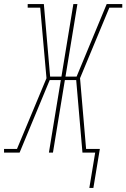

<svg xmlns="http://www.w3.org/2000/svg" viewBox="-58 -755 625 950"><path d="M384 175 413 0H350L319 -359H263L204 0H184L243 -359H188L39 0H-38V-18H26L172 -368L141 -717H79V-735H159L190 -376H246L305 -735H325L266 -376H321L470 -735H547V-717H483L338 -368L368 -18H436L404 175Z"/></svg>

Font: Iosevka Curly Slab Thin
Style: Italic
Weight: 100
Italic angle: -9°
Monospace: yes
Designer: Belleve Invis
Foundry: Belleve Invis
Version: Version 22.1.2; ttfautohint (v1.8.4)